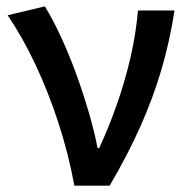

<svg xmlns="http://www.w3.org/2000/svg" viewBox="-20 -584 590 604"><path d="M214 0Q195 -102 163.5 -198.5Q132 -295 91.5 -381Q51 -467 4 -536L121 -564Q147 -522 172.5 -466.5Q198 -411 220 -350.5Q242 -290 259.5 -230Q277 -170 287 -118H292Q323 -185 348.5 -258Q374 -331 391 -405.5Q408 -480 414 -551H529Q514 -454 488 -365.5Q462 -277 422.5 -188Q383 -99 325 0Z"/></svg>

Font: Noto Sans KR Medium
Style: Regular
Weight: 500
Designer: Ryoko NISHIZUKA  (kana, bopomofo & ideographs); Paul D. Hunt (Latin, Greek & Cyrillic); Sandoll Communications , Soo-you
Foundry: Adobe
Version: Version 2.004-H2;hotconv 1.0.118;makeotfexe 2.5.65603